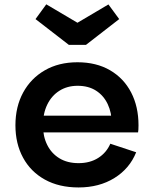

<svg xmlns="http://www.w3.org/2000/svg" viewBox="-20 -834 689 865"><path d="M367.5 -632H290L140 -748L188.5 -814.5L329 -731.5L468.5 -814L517 -748ZM334 10.5Q246 10.5 182 -25Q118 -60.5 83.8 -123.8Q49.5 -187 49.5 -269.5Q49.5 -353 84.2 -417Q119 -481 181.8 -517.2Q244.5 -553.5 329 -553.5Q414 -553.5 475.8 -517.5Q537.5 -481.5 570.8 -417.5Q604 -353.5 604 -269.5Q604 -257.5 603.5 -250.2Q603 -243 602 -237.5H481.5Q482.5 -245.5 483 -254.8Q483.5 -264 483.5 -276.5Q483.5 -326.5 465.2 -365Q447 -403.5 412.8 -425.5Q378.5 -447.5 330 -447.5Q283 -447.5 247.8 -425.2Q212.5 -403 193 -363Q173.5 -323 173.5 -269.5Q173.5 -219.5 192.8 -181Q212 -142.5 247.8 -120.8Q283.5 -99 334 -99Q385.5 -99 422.5 -122.5Q459.5 -146 477 -186.5L593.5 -148Q564 -74.5 495.5 -32Q427 10.5 334 10.5ZM127 -237.5V-313H546.5L570 -237.5Z"/></svg>

Font: Hepta Slab SemiBold
Style: Regular
Weight: 600
Designer: Michael LaGattuta
Foundry: Michael LaGattuta
Version: Version 1.102